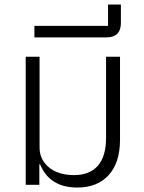

<svg xmlns="http://www.w3.org/2000/svg" viewBox="-20 -821 641 853"><path d="M323.2 12.2Q200.7 12.2 158.2 -90.8H154.8V0H94.2V-568.8H155.8V-166Q155.8 -126.5 178 -97.7Q200.2 -68.8 233.9 -55.9Q267.6 -43 308.1 -43Q378.4 -43 414.8 -84.7Q451.2 -126.5 451.2 -209V-568.8H513.2V-200.2Q513.2 -98.6 462.9 -43.2Q412.6 12.2 323.2 12.2Z M132.8 -654.8V-706.1H460V-800.8H517.1V-719.2Q517.1 -654.8 452.1 -654.8Z"/></svg>

Font: Anuphan Light
Style: Regular
Weight: 300
Designer: Mike Abbink, Paul van der Laan, Pieter van Rosmalen, Mint Tantisuwanna
Foundry: Bold Monday; Cadson Demak
Version: Version 3.002;hotconv 1.0.109;makeotfexe 2.5.65596